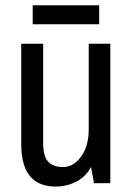

<svg xmlns="http://www.w3.org/2000/svg" viewBox="-20 -686 492 719"><path d="M102.5 -666.4H351.4V-595.1H102.5ZM188.5 12.6Q59.5 12.6 59.5 -146V-522.2H141.6V-152Q141.6 -101.2 160.3 -80.8Q179 -60.4 217 -60.4Q255 -60.4 283.7 -99.5Q312.3 -138.6 312.3 -203.7V-522.2H393.1V0H331.9L321 -60.4Q300.6 -23.5 265.2 -5.4Q229.8 12.6 188.5 12.6Z"/></svg>

Font: Puralecka Narrow
Style: Regular
Weight: 400
Designer: Hector Gatti, Marcela Romero, Pablo Cosgaya and Nicolas Silva
Version: Version 1.004;PS 001.004;hotconv 1.0.70;makeotf.lib2.5.58329